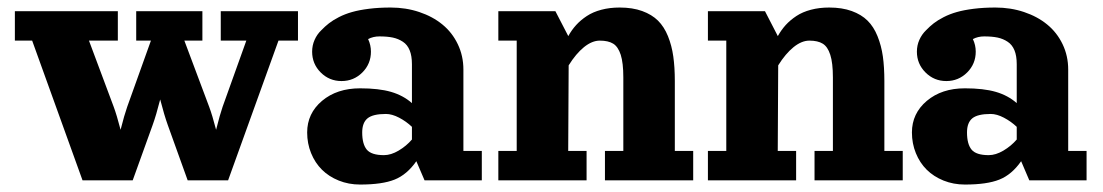

<svg xmlns="http://www.w3.org/2000/svg" viewBox="-20 -479 2931 510"><path d="M19.5 -449.2H293V-371.1H216.3L282 -195.3Q290 -173.8 300.3 -134.3Q310.3 -173.8 317.9 -195.3L380.9 -371.1H341.8V-449.2H517.6V-371.1H469.7L535.6 -195.3Q543.7 -173.8 554 -134.3Q564.5 -176 571.3 -195.3L634.3 -371.1H566.4V-449.2H771.5V-371.1H719.7L585.9 0H478.5L425.8 -146.5Q416.3 -172.9 405.5 -214.8Q394.8 -172.6 385.3 -146.5L332.5 0H199.2L65.4 -371.1H19.5Z M1210.9 -294.2V-78.1H1259.8V0H1107.7L1085.9 -50.8Q1061 -15.1 1028.2 -2Q995.4 11.2 936.5 11.2Q906 11.2 879.8 0.6Q853.5 -10 835.1 -28.3Q816.7 -46.6 806.3 -72.3Q795.9 -97.9 795.9 -127.2Q795.9 -177.7 835.4 -211.1Q875 -244.4 936.5 -244.4Q986.1 -244.4 1018.6 -235Q1051 -225.6 1074.2 -205.1V-308.6Q1074.2 -330.6 1068.2 -345.3Q1062.3 -360.1 1050.3 -368Q1038.3 -376 1023.4 -379.2Q1008.5 -382.3 987.8 -382.3Q971.2 -382.3 957.8 -375.2Q965.3 -359.4 965.3 -341.8Q965.3 -309.3 942.5 -286.5Q919.7 -263.7 887.2 -263.7Q854.7 -263.7 831.9 -286.5Q809.1 -309.3 809.1 -341.8Q809.1 -358.4 815.6 -373Q822 -387.7 833.5 -398.7Q843.3 -408.9 853.8 -417.1Q864.3 -425.3 880.2 -433.5Q896.2 -441.7 915 -447Q933.8 -452.4 960.1 -455.7Q986.3 -459 1017.6 -459Q1058.1 -459 1093.8 -447Q1129.4 -435.1 1155.3 -413.8Q1181.2 -392.6 1196 -361.6Q1210.9 -330.6 1210.9 -294.2ZM1074.2 -108.4V-142.1Q1059.1 -156.5 1040.2 -166.4Q1021.2 -176.3 1005.1 -176.3Q970.5 -176.3 956.3 -164.7Q942.1 -153.1 942.1 -127.2Q942.1 -96.2 954.3 -81.5Q966.6 -66.9 999.8 -66.9Q1018.6 -66.9 1038.9 -79Q1059.3 -91.1 1074.2 -108.4Z M1626 -459Q1660.2 -459 1685.8 -449.7Q1711.4 -440.4 1727.8 -424.2Q1744.1 -408 1754.3 -382.9Q1764.4 -357.9 1768.4 -329.2Q1772.5 -300.5 1772.5 -263.7V-78.1H1821.3V0H1586.9V-78.1H1635.7V-273.4Q1635.7 -312 1628.8 -333.5Q1621.8 -355 1608.8 -363Q1595.7 -371.1 1573.2 -371.1Q1552.7 -371.1 1531.2 -353.8Q1509.8 -336.4 1490.5 -305.4L1489.3 -78.1H1538.1V0H1303.7V-78.1H1352.5V-371.1H1303.7V-449.2H1455.3L1489.5 -383.1Q1498.5 -399.4 1510.4 -412.5Q1522.2 -425.5 1538.7 -436.4Q1555.2 -447.3 1577.4 -453.1Q1599.6 -459 1626 -459Z M2182.6 -459Q2216.8 -459 2242.4 -449.7Q2268.1 -440.4 2284.4 -424.2Q2300.8 -408 2310.9 -382.9Q2321 -357.9 2325.1 -329.2Q2329.1 -300.5 2329.1 -263.7V-78.1H2377.9V0H2143.6V-78.1H2192.4V-273.4Q2192.4 -312 2185.4 -333.5Q2178.5 -355 2165.4 -363Q2152.3 -371.1 2129.9 -371.1Q2109.4 -371.1 2087.9 -353.8Q2066.4 -336.4 2047.1 -305.4L2045.9 -78.1H2094.7V0H1860.4V-78.1H1909.2V-371.1H1860.4V-449.2H2012L2046.1 -383.1Q2055.2 -399.4 2067 -412.5Q2078.9 -425.5 2095.3 -436.4Q2111.8 -447.3 2134 -453.1Q2156.2 -459 2182.6 -459Z M2817.4 -294.2V-78.1H2866.2V0H2714.1L2692.4 -50.8Q2667.5 -15.1 2634.6 -2Q2601.8 11.2 2543 11.2Q2512.5 11.2 2486.2 0.6Q2460 -10 2441.5 -28.3Q2423.1 -46.6 2412.7 -72.3Q2402.3 -97.9 2402.3 -127.2Q2402.3 -177.7 2441.9 -211.1Q2481.4 -244.4 2543 -244.4Q2592.5 -244.4 2625 -235Q2657.5 -225.6 2680.7 -205.1V-308.6Q2680.7 -330.6 2674.7 -345.3Q2668.7 -360.1 2656.7 -368Q2644.8 -376 2629.9 -379.2Q2615 -382.3 2594.2 -382.3Q2577.6 -382.3 2564.2 -375.2Q2571.8 -359.4 2571.8 -341.8Q2571.8 -309.3 2549 -286.5Q2526.1 -263.7 2493.7 -263.7Q2461.2 -263.7 2438.4 -286.5Q2415.5 -309.3 2415.5 -341.8Q2415.5 -358.4 2422 -373Q2428.5 -387.7 2439.9 -398.7Q2449.7 -408.9 2460.2 -417.1Q2470.7 -425.3 2486.7 -433.5Q2502.7 -441.7 2521.5 -447Q2540.3 -452.4 2566.5 -455.7Q2592.8 -459 2624 -459Q2664.6 -459 2700.2 -447Q2735.8 -435.1 2761.7 -413.8Q2787.6 -392.6 2802.5 -361.6Q2817.4 -330.6 2817.4 -294.2ZM2680.7 -108.4V-142.1Q2665.5 -156.5 2646.6 -166.4Q2627.7 -176.3 2611.6 -176.3Q2576.9 -176.3 2562.7 -164.7Q2548.6 -153.1 2548.6 -127.2Q2548.6 -96.2 2560.8 -81.5Q2573 -66.9 2606.2 -66.9Q2625 -66.9 2645.4 -79Q2665.8 -91.1 2680.7 -108.4Z"/></svg>

Font: Orelega One
Style: Regular
Weight: 400
Version: Version 1.1 ; ttfautohint (v1.8.3)